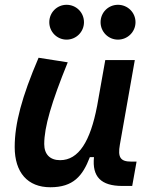

<svg xmlns="http://www.w3.org/2000/svg" viewBox="-20 -767 626 797"><path d="M189 10.3C284.2 10.3 323.2 -36.6 353 -114.7H370.1C361.8 -33.2 399.4 4.9 487.8 4.9H528.8L546.9 -96.2H524.4C480 -96.2 468.3 -113.8 477.5 -166L539.6 -517.6H417L382.8 -325.2V-325.7C355 -181.2 307.1 -102.1 229.5 -102.1C187.5 -102.1 163.6 -126.5 163.6 -168.9C163.6 -239.7 193.4 -341.3 261.2 -508.3L140.1 -527.3C70.3 -364.3 41 -253.4 41 -156.7C41 -50.8 94.7 10.3 189 10.3ZM469.7 -602.5C509.8 -602.5 542.5 -634.8 542.5 -674.8C542.5 -715.3 509.8 -747.1 469.7 -747.1C429.7 -747.1 397.5 -715.3 397.5 -674.8C397.5 -634.8 429.7 -602.5 469.7 -602.5ZM256.3 -602.5C296.4 -602.5 328.6 -634.8 328.6 -674.8C328.6 -715.3 296.4 -747.1 256.3 -747.1C216.8 -747.1 184.6 -715.3 184.6 -674.8C184.6 -634.8 216.8 -602.5 256.3 -602.5Z"/></svg>

Font: Cascadia Mono PL SemiBold
Style: Italic
Weight: 600
Italic angle: -10°
Monospace: yes
Designer: Aaron Bell
Foundry: Saja Typeworks
Version: Version 2404.023